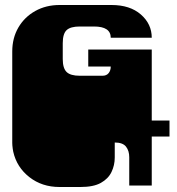

<svg xmlns="http://www.w3.org/2000/svg" viewBox="-20 -742 708 768"><path d="M218 6Q148 6 97.5 -33.5Q47 -73 33 -135Q32 -140 31 -146.5Q30 -153 29.5 -159.5Q29 -166 29 -170V-171Q29 -178 29 -179.5Q29 -181 29 -186.5Q29 -192 29 -209V-260Q29 -277 29 -281.5Q29 -286 29 -288Q29 -290 29 -296V-297Q29 -304 29 -305.5Q29 -307 29 -312.5Q29 -318 29 -334V-536Q29 -590 53.5 -632Q78 -674 121 -698Q164 -722 218 -722H426Q500 -722 543.5 -684Q587 -646 587 -591H423Q423 -636 356 -636H299Q262 -636 246.5 -621.5Q231 -607 231 -569V-506Q231 -469 246.5 -454Q262 -439 299 -439H390Q406 -439 414.5 -449.5Q423 -460 423 -476H333V-544H587V-334Q587 -318 587 -312.5Q587 -307 587 -305.5Q587 -304 587 -297V-296Q587 -290 587 -288Q587 -286 587 -281.5Q587 -277 587 -260V0H497V-113Q497 -139 484 -155.5Q471 -172 439 -172V-112Q439 -81 426 -54Q413 -27 383.5 -10.5Q354 6 302 6ZM571 -196V-260H658V-196Z"/></svg>

Font: Danfo
Style: Regular
Weight: 400
Designer: Seyi Olusanya, David Udoh, Eyiyemi Adegbite, Mirko Velimirović
Version: Version 1.000